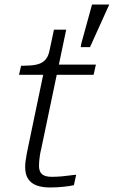

<svg xmlns="http://www.w3.org/2000/svg" viewBox="-20 -822 502 847"><path d="M200 5Q166 5 141.5 -4Q117 -13 104 -33Q91 -53 91 -85Q91 -98 93 -112.5Q95 -127 98 -143.5Q101 -160 105 -178L177 -523L212 -537H403L393 -492H64L73 -532H82Q115 -532 138.5 -536.5Q162 -541 177 -555Q192 -569 198 -597L218 -691H272L162 -166Q158 -150 156 -136.5Q154 -123 153 -112Q152 -101 152 -91Q152 -65 165.5 -53.5Q179 -42 208 -42Q231 -42 253 -44Q275 -46 292 -48.5Q309 -51 316 -51L306 -5Q288 -1 259.5 2Q231 5 200 5ZM377 -614 462 -802H386L339 -631L336 -614Z"/></svg>

Font: Roboto Serif ExtraLight
Style: Italic
Weight: 250
Italic angle: -10°
Designer: Greg Gazdowicz
Foundry: Commercial Type
Version: Version 1.008